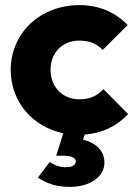

<svg xmlns="http://www.w3.org/2000/svg" viewBox="-20 -517 536 752"><path d="M253 215C335 215 389 174 389 120C389 76 359 43 305 30L312 10C380 5 436 -22 482 -70L385 -168C362 -142 332 -128 291 -128C226 -128 178 -175 178 -244C178 -312 226 -358 291 -358C330 -358 360 -346 382 -321L480 -419C431 -470 366 -497 291 -497C138 -497 22 -388 22 -243C22 -118 108 -20 228 5L200 93H232C263 93 277 103 277 116C277 128 265 138 238 138C213 138 192 130 175 117L128 179C166 202 199 215 253 215Z"/></svg>

Font: MV Cash
Style: Bold
Weight: 700
Designer: Rodrigo Fuenzalida
Foundry: fragTYPE
Version: Version 1.100;Glyphs 3.1.2 (3151)